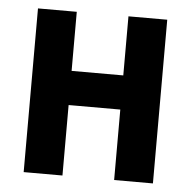

<svg xmlns="http://www.w3.org/2000/svg" viewBox="-43 -563 605 607"><g transform="rotate(5 259.0 -260.0)"><path d="M53.7 -519.5H176.8V-332H340.8V-519.5H463.9V0H340.8V-223.6H176.8V0H53.7Z"/></g></svg>

Font: DINish
Style: Bold
Weight: 700
Designer: Bert Driehuis
Foundry: Playbeing
Version: Version 3.008; git-95204e4c-release